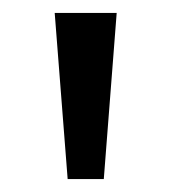

<svg xmlns="http://www.w3.org/2000/svg" viewBox="-20 -734 266 298"><path d="M161.1 -713.9 141.1 -456.1H85L64.9 -713.9Z"/></svg>

Font: WenQuanYi Micro Hei
Style: Regular
Weight: 400
Foundry: Ascender Corporation
Version: Version 0.2.0-beta